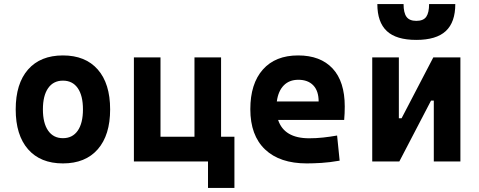

<svg xmlns="http://www.w3.org/2000/svg" viewBox="-20 -803 2384 955"><path d="M293 9.8Q181.2 9.8 119.6 -60.5Q58.1 -130.9 58.1 -258.8Q58.1 -387.2 119.6 -457.3Q181.2 -527.3 293 -527.3Q404.8 -527.3 466.3 -457.3Q527.8 -387.2 527.8 -258.8Q527.8 -130.9 466.3 -60.5Q404.8 9.8 293 9.8ZM293 -115.7Q340.8 -115.7 366.7 -153.1Q392.6 -190.4 392.6 -258.8Q392.6 -327.6 366.7 -364.7Q340.8 -401.9 293 -401.9Q245.6 -401.9 219.5 -364.7Q193.4 -327.6 193.4 -258.8Q193.4 -190.4 219.5 -153.1Q245.6 -115.7 293 -115.7Z M646 0V-517.6H778.3V-123H947.3V-517.6H1079.6V-123H1146V131.8H1014.6V0Z M1505.9 9.8Q1371.6 9.8 1298.3 -59.8Q1225.1 -129.4 1225.1 -259.8Q1225.1 -386.7 1287.4 -457Q1349.6 -527.3 1462.9 -527.3Q1573.7 -527.3 1634.3 -462.4Q1694.8 -397.5 1694.8 -273.4Q1694.8 -238.3 1691.9 -206.5H1363.3Q1393.6 -115.2 1517.6 -115.2Q1552.7 -115.2 1586.9 -118.9Q1621.1 -122.6 1656.7 -128.9L1669.4 -3.9Q1619.6 4.9 1578.6 7.3Q1537.6 9.8 1505.9 9.8ZM1356.9 -298.3H1564.9Q1564.9 -350.6 1538.3 -378.4Q1511.7 -406.2 1463.9 -406.2Q1418.9 -406.2 1391.4 -378.2Q1363.8 -350.1 1356.9 -298.3Z M1831.5 0V-517.6H1963.9V-214.8H1977.5L2135.3 -517.6H2270V0H2137.7V-302.7H2124L1966.3 0ZM2050.8 -604.5Q1950.7 -604.5 1903.8 -648.7Q1856.9 -692.9 1856.9 -782.7H1987.3Q1987.3 -739.3 2002 -719.2Q2016.6 -699.2 2050.8 -699.2Q2085.9 -699.2 2100.1 -719.5Q2114.3 -739.7 2114.3 -782.7H2244.6Q2244.6 -692.4 2197.3 -648.4Q2149.9 -604.5 2050.8 -604.5Z"/></svg>

Font: Cascadia Mono
Style: Bold
Weight: 700
Monospace: yes
Designer: Aaron Bell
Foundry: Saja Typeworks
Version: Version 2404.023; ttfautohint (v1.8.4)